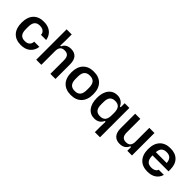

<svg xmlns="http://www.w3.org/2000/svg" viewBox="185 -1892 3226 3226"><g transform="rotate(45 1798.0 -279.0)"><path d="M42 -267Q42 -400 109 -472Q176 -544 297 -544Q398 -544 461.5 -494.5Q525 -445 541 -352H417V-359Q417 -380 404.5 -400.5Q392 -421 365 -435Q338 -449 297 -449Q232 -449 201 -411.5Q170 -374 170 -294V-240Q170 -160 201 -122.5Q232 -85 297 -85Q358 -85 387.5 -114.5Q417 -144 417 -182V-190H542Q528 -94 464 -42Q400 10 297 10Q176 10 109 -62Q42 -134 42 -267Z M657 -722H778V-567Q778 -504 775 -452H792Q831 -544 942 -544Q1027 -544 1070.5 -494Q1114 -444 1114 -346V0H993V-323Q993 -388 967 -418.5Q941 -449 886 -449Q830 -449 804 -418.5Q778 -388 778 -323V0H657Z M1224 -267Q1224 -399 1292.5 -471.5Q1361 -544 1485 -544Q1609 -544 1677.5 -471.5Q1746 -399 1746 -267Q1746 -135 1677.5 -62.5Q1609 10 1485 10Q1361 10 1292.5 -62.5Q1224 -135 1224 -267ZM1485 -85Q1553 -85 1585.5 -123Q1618 -161 1618 -241V-293Q1618 -373 1585.5 -411Q1553 -449 1485 -449Q1417 -449 1384.5 -411Q1352 -373 1352 -293V-241Q1352 -161 1384.5 -123Q1417 -85 1485 -85Z M2218 -87H2200Q2179 -40 2139.5 -15Q2100 10 2043 10Q1945 10 1888 -64Q1831 -138 1831 -267Q1831 -353 1857 -415.5Q1883 -478 1931 -511Q1979 -544 2043 -544Q2101 -544 2143 -516.5Q2185 -489 2207 -439H2225V-534H2336V164H2214V26Q2214 -34 2218 -87ZM2086 -85Q2152 -85 2183 -122.5Q2214 -160 2214 -240V-294Q2214 -374 2183 -411.5Q2152 -449 2086 -449Q2021 -449 1990 -411.5Q1959 -374 1959 -294V-240Q1959 -160 1990 -122.5Q2021 -85 2086 -85Z M2474 -188V-534H2596V-211Q2596 -146 2622 -115.5Q2648 -85 2703 -85Q2758 -85 2784 -115.5Q2810 -146 2810 -211V-534H2932V0H2821V-90H2804Q2761 10 2646 10Q2562 10 2518 -40.5Q2474 -91 2474 -188Z M3047 -267Q3047 -399 3115 -471.5Q3183 -544 3305 -544Q3424 -544 3489.5 -477Q3555 -410 3555 -287V-245H3175V-241Q3175 -161 3206.5 -123Q3238 -85 3305 -85Q3343 -85 3368.5 -96Q3394 -107 3405.5 -121.5Q3417 -136 3417 -146V-148H3542Q3519 -71 3458.5 -30.5Q3398 10 3305 10Q3183 10 3115 -62.5Q3047 -135 3047 -267ZM3434 -323Q3429 -389 3397.5 -420.5Q3366 -452 3305 -452Q3244 -452 3212.5 -420.5Q3181 -389 3176 -323Z"/></g></svg>

Font: Mozilla Text BETA SemiBold
Style: Regular
Weight: 600
Designer: Studio DRAMA
Foundry: Studio DRAMA
Version: Version 0.100